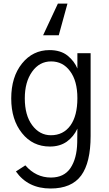

<svg xmlns="http://www.w3.org/2000/svg" viewBox="-20 -824 609 1077"><path d="M221.7 -626Q242.2 -669.9 304.7 -803.7Q318.4 -803.7 358.4 -803.7Q346.7 -759.8 309.6 -626Q287.1 -626 221.7 -626ZM119.1 -272.5Q119.1 -177.7 160.2 -122.1Q202.1 -65.4 265.6 -65.4Q335 -65.4 375 -120.1Q414.1 -174.8 414.1 -273.4Q414.1 -370.1 373 -424.8Q333 -479.5 266.6 -479.5Q201.2 -479.5 160.2 -421.9Q119.1 -364.3 119.1 -272.5ZM43 -271.5Q43 -392.6 103.5 -467.8Q164.1 -543 257.8 -543Q320.3 -543 359.4 -511.7Q397.5 -480.5 414.1 -439.5Q414.1 -467.8 414.1 -525.4Q432.6 -525.4 488.3 -525.4Q488.3 -409.2 488.3 -61.5Q488.3 87.9 435.5 160.2Q381.8 233.4 263.7 233.4Q136.7 233.4 69.3 137.7Q86.9 126 122.1 103.5Q181.6 171.9 265.6 171.9Q338.9 171.9 375 119.1Q411.1 65.4 413.1 -23.4Q414.1 -53.7 414.1 -102.5Q393.6 -57.6 354.5 -29.3Q315.4 -2 259.8 -2Q163.1 -2 103.5 -77.1Q43 -152.3 43 -271.5Z"/></svg>

Font: Gothic A1
Style: Regular
Weight: 400
Designer: HanYang I&C Co.,Ltd.
Version: Version 2.50